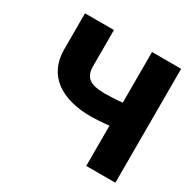

<svg xmlns="http://www.w3.org/2000/svg" viewBox="-155 -870 1041 1032"><g transform="rotate(30 365.5 -353.5)"><path d="M87.9 -707V-484.4C87.9 -320.3 210 -242.2 394.5 -242.2C406.7 -242.2 463.9 -244.6 503.9 -250V0H684.6V-707H503.9V-392.6C466.3 -388.2 413.6 -386.7 394.5 -386.7C299.8 -386.7 267.6 -416 267.6 -484.4V-707Z"/></g></svg>

Font: Pretendard Black
Style: Regular
Weight: 900
Designer: Base glyphs from Inter by Rasmus Andersson; Hangeul glyphs from Noto Sans CJK(Source Han Sans) by Jang Soo-young and Kan
Foundry: Kil Hyung-jin
Version: Version 1.309;Glyphs 3.2 (3225)